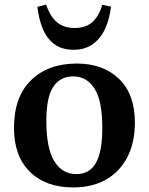

<svg xmlns="http://www.w3.org/2000/svg" viewBox="-20 -803 648 837"><path d="M299 14Q179 14 110 -54.5Q41 -123 41 -245Q41 -381 115.5 -453.5Q190 -526 315 -526Q429 -526 498.5 -459.5Q568 -393 568 -269Q568 -181 535 -117.5Q502 -54 442 -20Q382 14 299 14ZM313 -44Q370 -44 398 -92.5Q426 -141 426 -246Q426 -364 392 -417Q358 -470 299 -470Q243 -470 212.5 -425Q182 -380 182 -276Q182 -157 216.5 -100.5Q251 -44 313 -44ZM301 -586Q250 -586 217 -610.5Q184 -635 166.5 -677.5Q149 -720 143 -773L181 -783Q199 -730 229 -705.5Q259 -681 305 -681Q355 -681 383.5 -707.5Q412 -734 426 -782L464 -774Q458 -723 439.5 -680.5Q421 -638 386.5 -612Q352 -586 301 -586Z"/></svg>

Font: Literata 36pt SemiBold
Style: Regular
Weight: 600
Designer: Latin by Veronika Burian and Jose Scaglione. Greek by Irene Vlachou. Cyrillic by Vera Evstafieva.
Foundry: TypeTogether
Version: Version 3.002